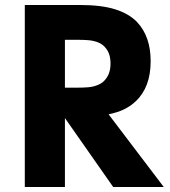

<svg xmlns="http://www.w3.org/2000/svg" viewBox="-20 -751 681 771"><path d="M79.6 -731H299.8Q387.2 -731 442.4 -713.6Q497.6 -696.3 530.3 -662.6Q585 -604.5 585 -505.4Q585 -400.4 524.9 -344.2Q504.4 -324.7 478.3 -312Q452.1 -299.3 416 -292L637.7 0H434.6L240.7 -276.9V0H79.6ZM283.7 -398.9Q314.5 -398.9 334.7 -400.6Q355 -402.3 374 -410.2Q393.1 -418 405.3 -434.6Q423.8 -458 423.8 -495.6Q423.8 -534.7 405.3 -557.1Q393.1 -573.2 374.3 -580.6Q355.5 -587.9 335.2 -589.6Q314.9 -591.3 283.7 -591.3H240.7V-398.9Z"/></svg>

Font: Glacial Indifference
Style: Bold
Weight: 700
Designer: Alfredo Marco Pradil
Foundry: Alfredo Marco Pradil
Version: Version 1.312